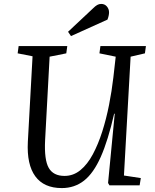

<svg xmlns="http://www.w3.org/2000/svg" viewBox="-20 -945 791 979"><path d="M612 -50 698 -37 692 0H538L531 -12L565 -365H562Q531 -229 494 -145.5Q457 -62 408.5 -24Q360 14 295 14Q204 14 160 -46Q116 -106 122 -222L146 -658L70 -673L75 -710H323L318 -673L233 -656L210 -230Q205 -130 228.5 -89Q252 -48 309 -48Q354 -48 390 -77.5Q426 -107 453.5 -158.5Q481 -210 501.5 -274.5Q522 -339 536 -410Q550 -481 558 -550L570 -656L487 -673L492 -710H724L719 -673L646 -656ZM455 -903Q466 -914 475.5 -919.5Q485 -925 496 -925Q514 -925 525 -912Q536 -899 536 -882Q536 -866 528 -845L342 -761L327 -783Z"/></svg>

Font: Literata 36pt
Style: Italic
Weight: 400
Italic angle: -2°
Designer: Latin by Veronika Burian and Jose Scaglione. Greek by Irene Vlachou. Cyrillic by Vera Evstafieva
Foundry: TypeTogether
Version: Version 3.002